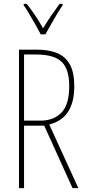

<svg xmlns="http://www.w3.org/2000/svg" viewBox="-20 -970 444 990"><path d="M169 -714Q231 -714 274 -696.5Q317 -679 340 -638Q363 -597 363 -525Q363 -360 234 -328L384 0H354L208 -322H104V0H78V-714ZM166 -689H104V-348H190Q256 -348 296.5 -389Q337 -430 337 -527Q337 -613 298 -651Q259 -689 166 -689ZM190 -793Q177 -818 160.5 -847Q144 -876 128.5 -902Q113 -928 102 -943V-950H118Q138 -925 161 -891Q184 -857 202 -824Q222 -857 242 -886.5Q262 -916 287 -950H303V-943Q281 -911 257.5 -869.5Q234 -828 214 -793Z"/></svg>

Font: Noto Sans Thai Looped ExtraCondensed Thin
Style: Regular
Weight: 100
Width: 2
Designer: Sasikarn Vongin, Ben Mitchell
Foundry: The Fontpad Ltd
Version: Version 1.001; ttfautohint (v1.8.4.7-5d5b)